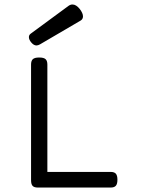

<svg xmlns="http://www.w3.org/2000/svg" viewBox="-20 -843 640 863"><path d="M305.7 -822.8Q322.3 -822.8 338.4 -802.7Q353 -783.7 353 -769.5Q353 -756.8 342.3 -750.5L159.7 -643.6Q150.9 -638.7 144 -638.7Q132.3 -638.7 121.6 -650.9Q109.9 -664.1 109.9 -676.3Q109.9 -685.5 117.7 -691.4L287.6 -816.4Q296.4 -822.8 305.7 -822.8ZM507.8 -35.2Q507.8 -16.1 500.7 -8.1Q493.7 0 477.1 0H170.4H150.4Q133.3 0 126.5 -7.6Q119.6 -15.1 119.6 -33.2V-552.7Q119.6 -569.8 127.7 -577.1Q135.7 -584.5 155.8 -584.5H156.7Q176.8 -584.5 184.8 -577.1Q192.9 -569.8 192.9 -552.7V-70.3H477.1Q493.7 -70.3 500.7 -62.3Q507.8 -54.2 507.8 -35.2Z"/></svg>

Font: Courier Prime Code
Style: Regular
Weight: 400
Designer: Alan Dague-Greene
Foundry: Quote-Unquote Apps
Version: Version 3.0318